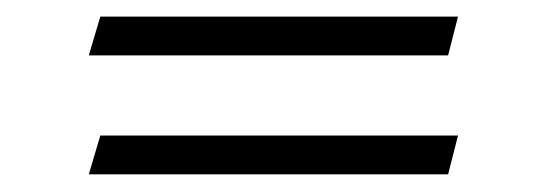

<svg xmlns="http://www.w3.org/2000/svg" viewBox="-20 -335 644 227"><path d="M85 -269.5 98.6 -315.4H521.5L509.8 -269.5ZM85 -128.9 98.6 -174.8H521.5L509.8 -128.9Z"/></svg>

Font: Comprehension SemiBold
Style: Regular
Weight: 600
Designer: Alfredo Marco Pradil
Foundry: Alfredo Marco Pradil
Version: 1.0